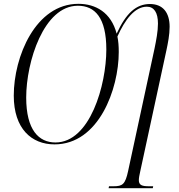

<svg xmlns="http://www.w3.org/2000/svg" viewBox="-20 -744 936 1004"><path d="M265 11C497 11 601 -279 601 -472C601 -502 599 -529 594 -553C633 -640 684 -709 748 -709C785 -709 806 -679 806 -621C806 -580 797 -534 788 -490L650 150C635 220 621 230 574 230H550L548 240H779L781 230H759C724 230 706 225 706 198C706 187 709 171 714 149L850 -480C858 -518 867 -562 867 -604C867 -678 832 -723 764 -723C692 -723 639 -675 590 -568C561 -679 480 -724 390 -724C166 -724 52 -448 52 -244C52 -71 145 11 265 11ZM270 1C183 1 117 -64 117 -234C117 -421 209 -714 387 -714C476 -714 536 -652 536 -485C536 -300 451 1 270 1Z"/></svg>

Font: Noto Serif Display Condensed Light
Style: Italic
Weight: 300
Width: 3
Italic angle: -12°
Designer: Monotype Design Team
Foundry: Monotype Imaging Inc.
Version: Version 2.009